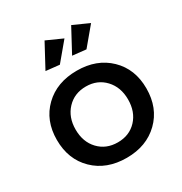

<svg xmlns="http://www.w3.org/2000/svg" viewBox="-177 -895 979 1031"><g transform="rotate(-30 312.5 -379.5)"><path d="M245 -763 343 -719 251 -609 167 -618ZM410 -763 508 -719 416 -609 332 -618ZM313 -536Q436 -536 513 -461.5Q590 -387 590 -267Q590 -146 513 -71Q436 4 313 4Q189 4 112 -71Q35 -146 35 -267Q35 -387 112 -461.5Q189 -536 313 -536ZM313 -438Q241 -438 195.5 -389.5Q150 -341 150 -265Q150 -188 195.5 -140Q241 -92 313 -92Q385 -92 430 -140Q475 -188 475 -265Q475 -341 429.5 -389.5Q384 -438 313 -438Z"/></g></svg>

Font: Montserrat-Arabic
Style: Regular
Weight: 400
Designer: Mohamed Gaber
Foundry: Kief Type Foundry
Version: Version 5.008;PS 005.008;hotconv 1.0.88;makeotf.lib2.5.64775